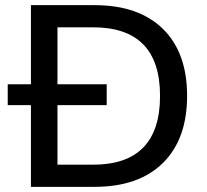

<svg xmlns="http://www.w3.org/2000/svg" viewBox="-20 -725 804 745"><path d="M706 -353Q706 -185 612 -92.5Q518 0 347 0H100V-317H10V-398H100V-705H347Q518 -705 612 -613Q706 -521 706 -353ZM601 -353Q601 -619 341 -619H203V-398H394V-317H203V-86H341Q601 -86 601 -353Z"/></svg>

Font: wassup Sans
Style: Medium
Weight: 600
Version: Version 2.001